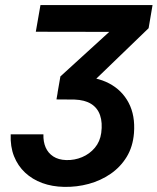

<svg xmlns="http://www.w3.org/2000/svg" viewBox="-20 -731 625 762"><path d="M140.6 -710.9H585.4L569.8 -619.1L304.7 -363.3H208.5L219.7 -427.7L413.6 -604.5L122.1 -605ZM218.8 -420.9 293.9 -425.8Q362.3 -426.8 413.3 -399.9Q464.4 -373 490.7 -322.8Q517.1 -272.5 511.7 -202.6Q507.3 -148.4 482.7 -108.2Q458 -67.9 418.9 -41Q379.9 -14.2 332.3 -1.2Q284.7 11.7 234.4 10.7Q187 9.8 147.7 -4.6Q108.4 -19 79.6 -45.9Q50.8 -72.8 35.6 -111.1Q20.5 -149.4 22.5 -197.8H152.3Q151.4 -168.5 161.1 -146Q170.9 -123.5 191.4 -110.1Q211.9 -96.7 242.7 -95.7Q275.9 -94.7 305.9 -107.4Q335.9 -120.1 356.4 -144.5Q377 -168.9 381.8 -203.6Q387.2 -244.1 377.2 -273.4Q367.2 -302.7 341.8 -318.6Q316.4 -334.5 275.4 -335.9L204.1 -336.4Z"/></svg>

Font: Roboto SemiBold
Style: Italic
Weight: 600
Designer: Christian Robertson
Foundry: Google
Version: Version 3.009; 2024